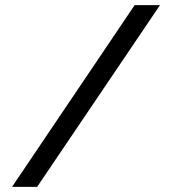

<svg xmlns="http://www.w3.org/2000/svg" viewBox="-20 -730 673 750"><path d="M506 -710 27 0H125L605 -710Z"/></svg>

Font: Raleway Med
Style: Regular
Weight: 500
Designer: Matt McInerney, Pablo Impallari, Rodrigo Fuenzalida
Foundry: Matt McInerney, Pablo Impallari, Rodrigo Fuenzalida
Version: Version 3.00 July 28, 2015